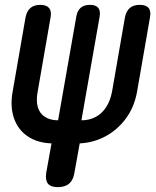

<svg xmlns="http://www.w3.org/2000/svg" viewBox="-20 -760 640 790"><path d="M218 10Q189 10 177.5 -4Q166 -18 170 -48L192 -170Q134 -172 94 -199Q54 -226 37.5 -273.5Q21 -321 32 -383L85 -688Q90 -714 105 -727Q120 -740 146 -740Q171 -740 182 -727Q193 -714 188 -688L135 -383Q128 -346 135.5 -319.5Q143 -293 165 -279Q187 -265 219 -265L294 -692Q298 -716 312 -728Q326 -740 350 -740Q374 -740 384 -728Q394 -716 390 -692L315 -265Q348 -265 374 -279Q400 -293 417 -319.5Q434 -346 441 -383L494 -688Q499 -714 514 -727Q529 -740 555 -740Q581 -740 591.5 -727Q602 -714 597 -688L544 -383Q533 -321 499.5 -274.5Q466 -228 416.5 -200.5Q367 -173 308 -170L286 -48Q281 -18 264 -4Q247 10 218 10Z"/></svg>

Font: Maple Mono NL SemiBold
Style: Italic
Weight: 600
Italic angle: -10°
Monospace: yes
Designer: subframe7536
Version: Version 7.000